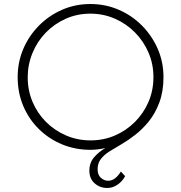

<svg xmlns="http://www.w3.org/2000/svg" viewBox="-20 -738 902 956"><path d="M430 8Q355 8 289.5 -19Q224 -46 174 -95Q124 -144 96 -210Q68 -276 68 -354Q68 -429 96 -494.5Q124 -560 174 -610.5Q224 -661 289.5 -689.5Q355 -718 430 -718Q505 -718 571 -689.5Q637 -661 687 -610.5Q737 -560 765.5 -494.5Q794 -429 794 -354Q794 -283 773.5 -228Q753 -173 720.5 -133Q688 -93 651 -65Q618 -39 585 -20Q552 -1 525 16Q498 33 482 54Q466 75 466 105Q466 133 482.5 147.5Q499 162 518 162Q538 162 554 149Q570 136 582 116L603 139Q590 164 566 181Q542 198 514 198Q478 198 451.5 175Q425 152 425 112Q425 72 449 44.5Q473 17 505 -1Q465 8 430 8ZM431 -39Q496 -39 552.5 -63.5Q609 -88 652 -131Q695 -174 719.5 -231Q744 -288 744 -354Q744 -419 719.5 -476Q695 -533 652 -576.5Q609 -620 552 -645Q495 -670 430 -670Q364 -670 307 -644.5Q250 -619 207.5 -575Q165 -531 141.5 -473.5Q118 -416 118 -353Q118 -288 142 -231Q166 -174 209 -131Q252 -88 309 -63.5Q366 -39 431 -39Z"/></svg>

Font: Synthetic Light
Style: Regular
Weight: 300
Designer: Santiago Orozco
Foundry: Typemade
Version: Version 2.000; ttfautohint (v1.8.4.7-5d5b)